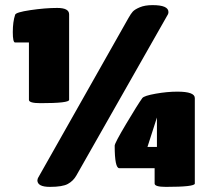

<svg xmlns="http://www.w3.org/2000/svg" viewBox="-20 -730 811 750"><path d="M126 -26Q126 -28 128 -34L482 -660Q491 -676 498.5 -684.5Q506 -693 526 -701.5Q546 -710 576 -710Q638 -710 638 -683Q638 -678 636 -674L278 -44Q266 -23 245 -11.5Q224 0 175 0Q126 0 126 -26ZM138 -327Q93 -327 93 -340V-564H39Q30 -564 30 -604.5Q30 -645 39 -672Q41 -682 99 -690.5Q157 -699 203.5 -699Q250 -699 250 -674V-340Q250 -327 138 -327ZM628 0Q584 0 584 -13V-73H446Q428 -73 428 -161Q428 -171 473 -246.5Q518 -322 536 -347Q543 -356 588 -364Q633 -372 673 -372Q741 -372 741 -347V-13Q741 0 628 0ZM593 -156V-271L556 -156Z"/></svg>

Font: Titan One
Style: Regular
Weight: 400
Designer: Rodrigo Fuenzalida
Foundry: Rodrigo Fuenzalida
Version: Version 1.001